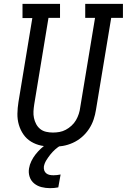

<svg xmlns="http://www.w3.org/2000/svg" viewBox="-20 -755 659 998"><path d="M254 8Q224 8 195 2Q166 -4 142 -18.5Q118 -33 102 -56Q86 -79 78 -106.5Q70 -134 70.5 -164Q71 -194 76 -225L148 -661H97V-735H292V-662H232L158 -213Q155 -194 154 -176.5Q153 -159 156.5 -142Q160 -125 168 -110Q176 -95 189 -84.5Q202 -74 219.5 -70Q237 -66 255 -66Q272 -66 289 -69Q306 -72 322 -80.5Q338 -89 352 -102Q366 -115 375 -130.5Q384 -146 389.5 -163Q395 -180 397 -197L474 -662H423V-735H619V-662H558L479 -185Q475 -159 466.5 -133.5Q458 -108 442.5 -84.5Q427 -61 405.5 -42.5Q384 -24 358.5 -12.5Q333 -1 306.5 3.5Q280 8 254 8ZM240 223Q217 223 195.5 217.5Q174 212 157.5 198.5Q141 185 134 164Q127 143 131 120Q134 101 143 82.5Q152 64 164.5 48Q177 32 192.5 17.5Q208 3 225 -8H298L297 0Q281 9 267 21.5Q253 34 241.5 48.5Q230 63 220.5 78.5Q211 94 208 111Q207 122 210 131Q213 140 220.5 146Q228 152 237.5 154Q247 156 258 156Q267 156 276 155Q285 154 295 152L283 219Q273 221 262 222Q251 223 240 223Z"/></svg>

Font: Iosevka HT Extended
Style: Italic
Weight: 400
Width: 7
Italic angle: -9°
Monospace: yes
Designer: Belleve Invis
Foundry: Belleve Invis
Version: Version 32.3.0; ttfautohint (v1.8.4)